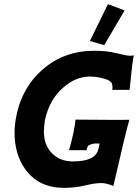

<svg xmlns="http://www.w3.org/2000/svg" viewBox="-20 -886 671 923"><path d="M499 -866 579 -836 481 -669 412 -689ZM623 -620Q616 -589 603 -454H520Q523 -479 514.5 -490Q506 -501 477 -509Q446 -518 408 -518Q341 -516 284 -465Q217 -407 196 -308Q191 -276 191 -255Q191 -189 229 -150Q267 -111 327 -110Q439 -109 453 -169L459 -196H434Q420 -194 407 -188Q400 -183 396 -164H312Q338 -255 343 -311Q559 -309 602 -310Q588 -267 525 8Q491 -6 468 -6Q437 -6 391 5Q344 17 288 17Q264 17 244 14Q151 0 99 -76Q50 -146 50 -249Q50 -284 58 -326Q85 -466 187 -554Q290 -642 433 -642Q494 -642 541 -630Q589 -618 605 -618Q613 -618 623 -620Z"/></svg>

Font: GFS Neohellenic Rg
Style: Bold Italic
Weight: 700
Italic angle: -12°
Designer: Designed by Takis Katsoulidis and George D. Matthiopoulos.
Foundry: Designed by Takis Katsoulidis and George D. Matthiopoulos.
Version: Version 1.0